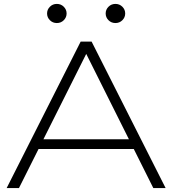

<svg xmlns="http://www.w3.org/2000/svg" viewBox="-20 -963 882 983"><path d="M151 -200V-250H683V-200ZM449 -750 828 0H765L397 -736H446L77 0H14L393 -750ZM271 -845Q250 -845 235.5 -859.5Q221 -874 221 -894Q221 -914 235.5 -928.5Q250 -943 271 -943Q292 -943 306.5 -928.5Q321 -914 321 -894Q321 -874 306.5 -859.5Q292 -845 271 -845ZM571 -845Q550 -845 535.5 -859.5Q521 -874 521 -894Q521 -914 535.5 -928.5Q550 -943 571 -943Q592 -943 606.5 -928.5Q621 -914 621 -894Q621 -874 606.5 -859.5Q592 -845 571 -845Z"/></svg>

Font: Unbounded ExtraLight
Style: Regular
Weight: 250
Designer: Luke Prowse, Jean-Baptiste Morizot, Fátima Lázaro, Florian Runge
Foundry: NaN
Version: Version 1.701;gftools[0.9.28.dev5+ged2979d]